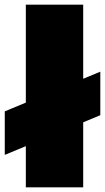

<svg xmlns="http://www.w3.org/2000/svg" viewBox="-28 -805 450 825"><path d="M-7.5 -139.5V-326.5L83 -364V-785H329.5V-466.5L403 -497V-310L329.5 -279.5V0H83V-177Z"/></svg>

Font: Anybody UltraExpanded ExtraBold
Style: Regular
Weight: 800
Width: 9
Designer: Tyler Finck
Foundry: Etcetera Type Company
Version: Version 1.010; ttfautohint (v1.8.3) -l 8 -r 50 -G 200 -x 14 